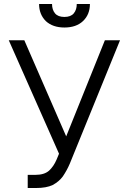

<svg xmlns="http://www.w3.org/2000/svg" viewBox="-20 -931 647 963"><path d="M226 -75Q249 -96 264 -131L276 -160L24 -729H102L312 -247L506 -729H582L330 -110Q316 -77 295 -46Q276 -20 244 -3Q213 12 160 12H119V-54H158Q202 -54 226 -75ZM396 -825Q362 -793 303 -793Q245 -793 210 -825Q176 -859 176 -911H241Q241 -882 256 -864Q271 -846 303 -846Q335 -846 350 -864Q365 -882 365 -911H431Q431 -858 396 -825Z"/></svg>

Font: Sinter Normal
Style: Regular
Weight: 350
Foundry: Adobe & rsms
Version: Version 1.000